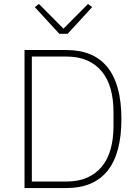

<svg xmlns="http://www.w3.org/2000/svg" viewBox="-20 -951 701 971"><path d="M104 -698H316Q454 -698 524 -610.5Q594 -523 594 -349Q594 -175 524 -87.5Q454 0 316 0H104ZM316 -33Q376 -33 420.5 -52.5Q465 -72 495 -108.5Q525 -145 539.5 -197Q554 -249 554 -313V-385Q554 -449 539.5 -501Q525 -553 495 -589.5Q465 -626 420.5 -645.5Q376 -665 316 -665H141V-33ZM280 -780 156 -915 177 -931 301 -806 425 -931 446 -915 322 -780Z"/></svg>

Font: IBM Plex Sans ExtLt
Style: Regular
Weight: 200
Designer: Mike Abbink, Paul van der Laan, Pieter van Rosmalen
Foundry: Bold Monday
Version: Version 3.005